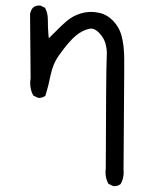

<svg xmlns="http://www.w3.org/2000/svg" viewBox="-20 -547 540 686"><path d="M383.8 117.7Q385.7 118.2 389.9 118.2Q394 118.2 399.9 116.5Q405.8 114.7 411.1 110.4Q421.9 91.8 421.9 68.4Q421.9 64.5 421.4 60.5Q423.8 -240.7 423.8 -286.1Q423.8 -331.5 423.8 -338.4Q423.3 -384.8 414.8 -417.5Q406.2 -450.2 382.6 -474.1Q358.9 -498 327.1 -502.4Q315.4 -504.4 308.6 -504.4Q301.8 -504.4 298.8 -504.2Q295.9 -503.9 292.7 -503.7Q289.6 -503.4 286.4 -502.9Q283.2 -502.4 280.3 -502Q273.9 -500.5 268.6 -499Q241.7 -490.7 221.9 -474.6Q202.1 -458.5 165.5 -421.4L154.3 -410.2L152.8 -426.3Q150.9 -451.7 150.9 -477.5Q150.9 -500 141.1 -519L125 -526.9Q123 -527.3 118.7 -527.3Q114.3 -527.3 108.4 -525.6Q102.5 -523.9 97.2 -519Q89.4 -509.3 87.4 -496.6L89.4 -268.1Q87.9 -258.3 87.9 -250Q87.9 -225.1 99.1 -205.6L115.2 -197.8Q117.2 -197.3 121.3 -197.3Q125.5 -197.3 131.1 -199Q136.7 -200.7 142.1 -204.6Q153.3 -240.2 160.6 -277.8Q168.9 -318.4 189.5 -347.7Q226.1 -399.4 252 -420.4Q274.4 -439 299.8 -444.3Q302.7 -444.8 306.9 -444.8Q311 -444.8 317.9 -441.9Q329.6 -436.5 342.8 -419.4Q361.8 -395 361.8 -353.5Q361.8 -348.1 361.3 -342.8Q358.9 -296.9 357.9 54.7V55.2Q356.9 62 356.9 68.4Q356.9 91.8 367.7 109.9Z"/></svg>

Font: Bakudai
Style: ExtraLight
Weight: 200
Version: Version 1.48